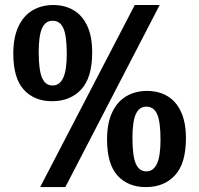

<svg xmlns="http://www.w3.org/2000/svg" viewBox="-20 -743 804 775"><path d="M624.5 -722.7 243.7 12.2H142.1L523.9 -722.7ZM192.4 -659.2Q163.6 -659.2 149.9 -629.2Q136.2 -599.1 136.2 -532.7Q136.2 -460.4 149.7 -429.2Q163.1 -397.9 192.4 -397.9Q220.7 -397.9 235.1 -428.7Q249.5 -459.5 249.5 -525.4Q249.5 -597.7 236.1 -628.4Q222.7 -659.2 192.4 -659.2ZM190.4 -334.5Q118.2 -334.5 75.9 -381.1Q33.7 -427.7 33.7 -526.4Q33.7 -592.8 54.7 -636.7Q75.7 -680.7 112.1 -701.7Q148.4 -722.7 194.8 -722.7Q241.2 -722.7 276.6 -702.1Q312 -681.6 332 -638.9Q352.1 -596.2 352.1 -531.7Q352.1 -429.7 307.9 -382.1Q263.7 -334.5 190.4 -334.5ZM570.8 -312.5Q542 -312.5 528.3 -282.5Q514.6 -252.4 514.6 -186Q514.6 -113.8 528.1 -82.5Q541.5 -51.3 570.8 -51.3Q599.1 -51.3 613.5 -82Q627.9 -112.8 627.9 -178.7Q627.9 -251 614.5 -281.7Q601.1 -312.5 570.8 -312.5ZM568.8 12.2Q496.6 12.2 454.3 -34.4Q412.1 -81.1 412.1 -179.7Q412.1 -246.1 433.1 -290Q454.1 -334 490.5 -355Q526.9 -376 573.2 -376Q619.6 -376 655 -355.5Q690.4 -335 710.4 -292.2Q730.5 -249.5 730.5 -185.1Q730.5 -83 686.3 -35.4Q642.1 12.2 568.8 12.2Z"/></svg>

Font: Lesson One
Style: Bold
Weight: 700
Designer: But Ko, Victor Gaultney, Annie Olsen, Julie Remington, Don Collingsworth, Eric Hays, Becca Hirsbrunner
Version: Version 1.100